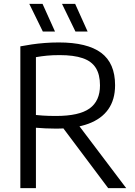

<svg xmlns="http://www.w3.org/2000/svg" viewBox="-20 -966 694 986"><path d="M84.5 0V-728Q113 -733.5 143.8 -738Q174.5 -742.5 209 -745.2Q243.5 -748 282 -748Q428 -748 499.5 -694.8Q571 -641.5 571 -528.5Q571 -454.5 536.2 -405Q501.5 -355.5 434 -330.5Q366.5 -305.5 267 -305.5Q236.5 -305.5 213 -306.8Q189.5 -308 164.5 -310V0ZM535.5 0 274.5 -348H365L628 0ZM267.5 -370.5Q386.5 -370.5 440 -409Q493.5 -447.5 493.5 -527.5Q493.5 -583 472 -617.2Q450.5 -651.5 404.8 -667.2Q359 -683 286.5 -683Q249 -683 221 -680.2Q193 -677.5 164.5 -672.5V-375.5Q184 -373.5 199.5 -372.5Q215 -371.5 231 -371Q247 -370.5 267.5 -370.5ZM367.5 -804 298.5 -946H366L430 -804ZM200 -804 130.5 -946H198.5L262.5 -804Z"/></svg>

Font: Encode Sans Condensed Thin
Style: Regular
Weight: 400
Version: Version 3.002